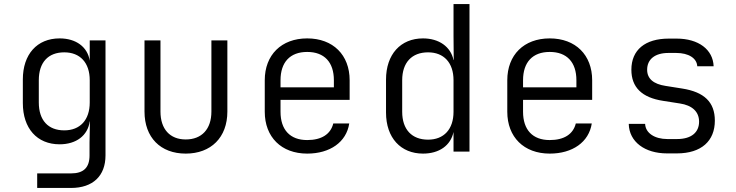

<svg xmlns="http://www.w3.org/2000/svg" viewBox="-20 -750 3640 950"><path d="M424 -450C413 -518 356 -560 275 -560C163 -560 93 -481 93 -357V-240C93 -115 163 -36 275 -36C357 -36 414 -79 424 -149H425L423 -45V19C423 79 394 108 331 108H164V180H331C440 180 502 120 502 19V-550H424ZM298 -105C218 -105 172 -155 172 -243V-353C172 -441 218 -491 298 -491C376 -491 424 -440 424 -353V-243C424 -156 376 -105 298 -105Z M899 10C1024 10 1105 -70 1105 -198V-550H1026V-198C1026 -111 978 -60 899 -60C821 -60 774 -111 774 -198V-550H695V-198C695 -70 774 10 899 10Z M1710 -353C1710 -478 1628 -560 1500 -560C1372 -560 1290 -478 1290 -353V-197C1290 -72 1372 10 1500 10C1613 10 1694 -47 1708 -139H1629C1616 -86 1571 -57 1500 -57C1415 -57 1368 -108 1368 -197V-256H1710ZM1368 -353C1368 -442 1415 -493 1500 -493C1585 -493 1632 -442 1632 -353V-318H1368Z M2224 -573 2225 -453H2224C2210 -519 2152 -560 2073 -560C1962 -560 1890 -481 1890 -356V-193C1890 -68 1963 10 2073 10C2153 10 2210 -30 2224 -97V0H2303V-730H2224ZM2098 -59C2018 -59 1970 -109 1970 -197V-353C1970 -441 2018 -491 2098 -491C2176 -491 2224 -440 2224 -353V-197C2224 -110 2176 -59 2098 -59Z M2910 -353C2910 -478 2828 -560 2700 -560C2572 -560 2490 -478 2490 -353V-197C2490 -72 2572 10 2700 10C2813 10 2894 -47 2908 -139H2829C2816 -86 2771 -57 2700 -57C2615 -57 2568 -108 2568 -197V-256H2910ZM2568 -353C2568 -442 2615 -493 2700 -493C2785 -493 2832 -442 2832 -353V-318H2568Z M3329 9C3451 9 3517 -53 3517 -153C3517 -245 3464 -295 3355 -312L3273 -325C3214 -334 3182 -360 3182 -405C3182 -457 3221 -488 3287 -488H3326C3387 -488 3428 -462 3430 -422H3511C3508 -505 3436 -559 3328 -559H3289C3172 -559 3104 -503 3104 -405C3104 -318 3156 -267 3261 -251L3344 -238C3404 -229 3439 -198 3439 -148C3439 -96 3402 -62 3330 -62H3282C3220 -62 3174 -91 3172 -137H3091C3093 -48 3171 9 3280 9Z"/></svg>

Font: Tekne LDO Light
Style: Regular
Weight: 300
Monospace: yes
Designer: Alessio Laiso, Mario Rullo, Paolo Rosset
Foundry: Alessio Laiso
Version: Version 1.000;hotconv 1.0.109;makeotfexe 2.5.65596